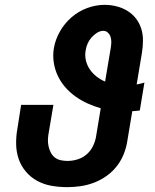

<svg xmlns="http://www.w3.org/2000/svg" viewBox="-20 -763 640 791"><path d="M257 8Q224 8 192.5 2.5Q161 -3 134 -17.5Q107 -32 87 -55.5Q67 -79 57 -108Q47 -137 46.5 -169.5Q46 -202 52 -235L67 -331H200L181 -218Q178 -203 177.5 -188.5Q177 -174 180 -160.5Q183 -147 189 -135Q195 -123 205.5 -114.5Q216 -106 230 -103Q244 -100 258 -100Q279 -100 300 -106.5Q321 -113 337.5 -127.5Q354 -142 363.5 -162Q373 -182 376 -202L395 -317Q367 -325 340.5 -337Q314 -349 291 -365.5Q268 -382 249.5 -403Q231 -424 218.5 -450Q206 -476 201.5 -505.5Q197 -535 202 -565Q208 -600 227 -633.5Q246 -667 275 -692Q304 -717 339.5 -730Q375 -743 411 -743Q436 -743 460 -737Q484 -731 504.5 -718.5Q525 -706 539.5 -687.5Q554 -669 561.5 -646Q569 -623 569 -597.5Q569 -572 565 -547L543 -415Q551 -417 559 -418.5Q567 -420 575 -423L556 -308Q548 -307 540.5 -306Q533 -305 525 -305L505 -185Q501 -157 490.5 -130Q480 -103 462 -79.5Q444 -56 419.5 -38.5Q395 -21 367.5 -10.5Q340 0 312 4Q284 8 257 8ZM413 -427 436 -564Q438 -576 438.5 -587.5Q439 -599 436 -609.5Q433 -620 425 -628Q417 -636 406 -636Q392 -636 379 -627.5Q366 -619 356.5 -608Q347 -597 341 -583.5Q335 -570 333 -556Q329 -534 334 -513.5Q339 -493 350.5 -476.5Q362 -460 378 -447.5Q394 -435 413 -427Z"/></svg>

Font: Iosevka SS04 Heavy Extended
Style: Italic
Weight: 900
Width: 7
Italic angle: -9°
Monospace: yes
Designer: Belleve Invis
Foundry: Belleve Invis
Version: Version 19.0.0; ttfautohint (v1.8.4)